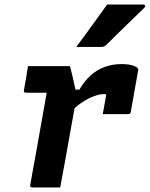

<svg xmlns="http://www.w3.org/2000/svg" viewBox="-20 -831 664 851"><path d="M104 -538Q112 -538 130.5 -538Q149 -538 173 -538Q197 -538 220.5 -538Q244 -538 263 -538Q282 -538 290 -538Q290 -538 293.5 -525Q297 -512 301.5 -492.5Q306 -473 310 -453.5Q314 -434 317 -420.5Q320 -407 320 -407Q315 -375 308 -337.5Q301 -300 294 -260Q287 -220 279.5 -179Q272 -138 265 -98Q260 -72 255.5 -47.5Q251 -23 247 0Q217 0 185.5 0Q154 0 123 0Q120 0 117.5 -1.5Q115 -3 114 -5Q113 -7 114 -11Q120 -46 127.5 -87Q135 -128 143 -172Q151 -216 158.5 -259.5Q166 -303 173.5 -344Q181 -385 187 -420H168Q156 -420 143.5 -420Q131 -420 119 -420Q107 -420 94 -420Q91 -420 89 -421.5Q87 -423 86 -425.5Q85 -428 86 -431Q91 -458 95.5 -484.5Q100 -511 104 -538ZM519 -547Q546 -547 564 -542Q582 -537 589 -530Q591 -528 591.5 -526.5Q592 -525 592.5 -523.5Q593 -522 592.5 -520.5Q592 -519 592 -517L560 -337Q559 -333 558.5 -331Q558 -329 556 -327.5Q554 -326 552 -325.5Q550 -325 547 -325Q519 -325 491 -325Q463 -325 435 -325L439 -344Q442 -361 445 -378Q448 -395 451 -413Q449 -413 447 -413.5Q445 -414 441 -414Q422 -414 396 -404.5Q370 -395 342.5 -376.5Q315 -358 289 -330L287 -434H332Q354 -472 382 -497Q410 -522 444.5 -534.5Q479 -547 519 -547ZM455 -811Q498 -811 536 -811Q574 -811 615 -811Q621 -811 623 -806Q625 -801 619 -796Q590 -768 563.5 -742Q537 -716 509.5 -689.5Q482 -663 450 -631Q446 -628 441.5 -625.5Q437 -623 431 -623Q402 -623 373 -623Q344 -623 318 -623Q341 -654 364 -685Q387 -716 409.5 -748Q432 -780 455 -811Z"/></svg>

Font: RecMonoLinear Nerd Font Mono
Style: Bold Italic
Weight: 700
Italic angle: -10°
Monospace: yes
Version: Version 1.085; ttfautohint (v1.8.4.7-5d5b);Nerd Fonts 3.2.1